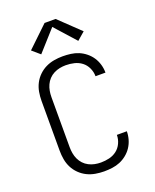

<svg xmlns="http://www.w3.org/2000/svg" viewBox="-175 -1072 951 1178"><g transform="rotate(-20 300.0 -482.5)"><path d="M297 8Q269 8 240.5 3Q212 -2 186.5 -14.5Q161 -27 140 -47.5Q119 -68 106 -93.5Q93 -119 88 -147.5Q83 -176 83 -205V-530Q83 -559 88 -587.5Q93 -616 106 -641.5Q119 -667 140 -687.5Q161 -708 186.5 -720.5Q212 -733 240.5 -738Q269 -743 297 -743Q324 -743 350.5 -739.5Q377 -736 401 -726Q425 -716 446 -699Q467 -682 481.5 -660Q496 -638 503.5 -612Q511 -586 511 -560Q511 -560 511 -559.5Q511 -559 511 -559H446Q446 -559 446 -559.5Q446 -560 446 -560Q446 -587 434 -613Q422 -639 400.5 -655.5Q379 -672 352 -678.5Q325 -685 297 -685Q277 -685 257 -681Q237 -677 218.5 -667.5Q200 -658 186 -643Q172 -628 163.5 -609.5Q155 -591 151.5 -571Q148 -551 148 -530V-205Q148 -184 151.5 -164Q155 -144 163.5 -125.5Q172 -107 186 -92Q200 -77 218.5 -67.5Q237 -58 257 -54Q277 -50 297 -50Q325 -50 352 -56.5Q379 -63 400.5 -79.5Q422 -96 434 -122Q446 -148 446 -175Q446 -175 446 -175.5Q446 -176 446 -176H511Q511 -176 511 -175.5Q511 -175 511 -175Q511 -149 503.5 -123Q496 -97 481.5 -75Q467 -53 446 -36Q425 -19 401 -9Q377 1 350.5 4.5Q324 8 297 8ZM179 -799 128 -843 264 -973H336L472 -843L421 -799L300 -934Z"/></g></svg>

Font: Iosevka SS04 Light Extended
Style: Regular
Weight: 300
Width: 7
Monospace: yes
Designer: Belleve Invis
Foundry: Belleve Invis
Version: Version 19.0.0; ttfautohint (v1.8.4)